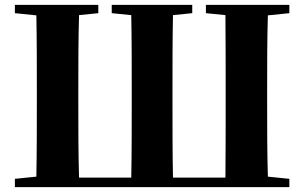

<svg xmlns="http://www.w3.org/2000/svg" viewBox="-20 -767 1247 787"><path d="M216 0H1166V-34L1078 -43C1075 -146 1075 -249 1075 -353V-395C1075 -499 1075 -603 1078 -704L1166 -713V-747H824V-713L904 -705C905 -602 905 -499 905 -394V-353C905 -246 905 -141 904 -39H689C687 -141 687 -246 687 -353V-395C687 -499 687 -602 689 -705L768 -713V-747H438V-713L518 -705C520 -604 520 -500 520 -394V-353C520 -248 520 -143 518 -39H304C301 -141 301 -246 301 -353V-394C301 -499 301 -602 304 -705L383 -713V-747H41V-713L129 -704C131 -603 131 -499 131 -395V-353C131 -249 131 -146 129 -43L41 -34V0Z"/></svg>

Font: Noto Serif CJK SC Black
Style: Regular
Weight: 900
Designer: Ryoko NISHIZUKA 西塚涼子 (kana & ideographs); Frank Grießhammer (Latin, Greek & Cyrillic); Wenlong ZHANG 张文龙 (bopomofo); San
Foundry: Adobe
Version: Version 2.001;hotconv 1.1.0;makeotfexe 2.6.0